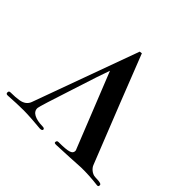

<svg xmlns="http://www.w3.org/2000/svg" viewBox="-177 -947 1150 1150"><g transform="rotate(45 398.0 -371.5)"><path d="M539 -65C542 -60 543 -56 543 -51C543 -26 517 -18 434 -18C425 -18 421 -14 420 -5C419 3 425 4 437 4C518 1 584 -3 637 -6C683 -7 730 -4 779 2C788 3 792 0 792 -9C792 -17 790 -24 737 -25C712 -26 686 -49 679 -69L528 -449C450 -646 411 -746 411 -747L395 -745L151 -74C142 -50 122 -35 91 -30C73 -27 49 -25 20 -25C11 -25 7 -21 7 -12C7 -3 12 1 23 0C70 -3 114 -5 153 -5C170 -5 194 -4 225 -2L298 4C309 4 316 1 317 -5C318 -13 312 -17 298 -17C241 -18 197 -36 201 -75C202 -86 225 -160 270 -297C311 -426 338 -506 350 -538L539 -65Z"/></g></svg>

Font: GFS Fleischman
Style: Regular
Weight: 400
Designer: George Matthiopoulos
Foundry: George Matthiopoulos
Version: Version 1.0